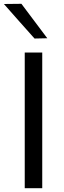

<svg xmlns="http://www.w3.org/2000/svg" viewBox="-36 -989 335 1009"><path d="M94 0V-713H186V0ZM145.5 -786.5Q105.5 -831 65.8 -876Q26 -921 -15.5 -968L76.5 -969Q110.5 -924 144.5 -878.5Q178.5 -833 212.5 -788Z"/></svg>

Font: Heraclito
Style: Regular
Weight: 400
Designer: Kostas Bartsokas (font) & Cristiano Sobral (main changes)
Foundry: Kostas Bartsokas (font) & Cristiano Sobral (main changes)
Version: Version 1.00;July 8, 2020;FontCreator 13.0.0.2655 64-bit